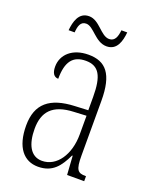

<svg xmlns="http://www.w3.org/2000/svg" viewBox="-136 -781 683 866"><g transform="rotate(20 205.5 -348.5)"><path d="M259 -606C309 -606 322 -654 326 -697H298C295 -667 287 -641 259 -641C218 -641 191 -707 140 -707C90 -707 78 -657 74 -616H103C105 -646 112 -671 139 -671C176 -671 204 -606 259 -606ZM154 10C224 10 255 -33 282 -90H285L291 0H373V-24H371C333 -24 322 -35 322 -105V-367C322 -496 280 -543 197 -543C120 -543 73 -499 73 -441C73 -411 84 -394 105 -394C105 -476 133 -513 195 -513C258 -513 281 -471 281 -371V-307L218 -304C99 -299 41 -251 41 -147C41 -41 87 10 154 10ZM162 -21C107 -21 82 -72 82 -146C82 -227 121 -274 223 -278L282 -281V-191C282 -95 233 -21 162 -21Z"/></g></svg>

Font: Noto Serif Tamil ExtraCondensed ExtraLight
Style: Regular
Weight: 200
Width: 2
Designer: Indian Type Foundry, Tom Grace, and the Monotype Design Team
Foundry: Monotype Imaging Inc.
Version: Version 2.004